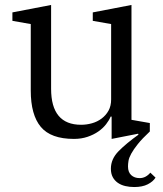

<svg xmlns="http://www.w3.org/2000/svg" viewBox="-20 -548 658 774"><path d="M521 206Q502 206 485 202Q468 198 455 189Q442 180 434.5 166Q427 152 427 132Q427 93 458 61.5Q489 30 538 -5L537 -9L430 12V-78H426Q420 -63 407.5 -47Q395 -31 376.5 -18Q358 -5 333 3.5Q308 12 278 12Q185 12 144.5 -36.5Q104 -85 104 -183V-451L30 -464V-498L186 -528V-190Q186 -45 307 -45Q329 -45 350.5 -51Q372 -57 389.5 -70Q407 -83 417.5 -102Q428 -121 428 -147V-451L354 -464V-498L510 -528V-65L584 -52V-18Q553 11 535.5 33Q518 55 509 71.5Q500 88 498 100.5Q496 113 496 123Q496 146 509 158Q522 170 543 170Q556 170 567 164Q578 158 586 148L607 168Q597 184 575.5 195Q554 206 521 206Z"/></svg>

Font: IBM Plex Serif
Style: Regular
Weight: 400
Designer: Mike Abbink, Paul van der Laan, Pieter van Rosmalen
Foundry: Bold Monday
Version: Version 2.6